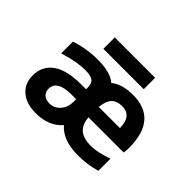

<svg xmlns="http://www.w3.org/2000/svg" viewBox="-140 -994 1281 1281"><g transform="rotate(45 500.0 -353.5)"><path d="M242.2 -164.1Q242.2 -134.8 261.2 -116.7Q280.3 -98.6 315.4 -98.6Q359.4 -98.6 390.6 -132.8Q421.9 -167 421.9 -224.6V-245.1H377.9Q242.2 -245.1 242.2 -164.1ZM565.4 -217.8Q570.3 -154.3 606 -124Q641.6 -93.8 712.9 -93.8Q769.5 -93.8 864.3 -126V-11.7Q776.4 12.7 695.3 11.7Q551.8 11.7 486.3 -65.4Q421.9 11.7 295.9 11.7Q208 11.7 156.2 -32.2Q104.5 -76.2 104.5 -152.3Q104.5 -241.2 172.4 -290Q240.2 -338.9 377.9 -338.9H421.9V-349.6Q421.9 -392.6 401.9 -409.2Q381.8 -425.8 328.1 -425.8Q247.1 -425.8 134.8 -390.6V-502Q235.4 -534.2 332 -534.2Q461.9 -534.2 510.7 -487.3Q568.4 -534.2 669.9 -534.2Q901.4 -534.2 901.4 -263.7Q901.4 -244.1 897.5 -217.8ZM565.4 -315.4H764.6Q763.7 -429.7 671.9 -429.7Q622.1 -429.7 596.2 -401.9Q570.3 -374 565.4 -315.4ZM312.5 -611.3V-718.8H693.4V-611.3Z"/></g></svg>

Font: Gen Shin Gothic Monospace Bold
Style: Bold
Weight: 700
Designer: [Source Han Sans]
Ryoko NISHIZUKA  (kana & ideographs); Paul D. Hunt (Latin, Greek & Cyrillic); Wenlong ZHANG  (bopomofo
Version: Version 1.002.20150607